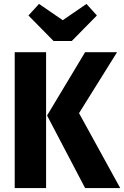

<svg xmlns="http://www.w3.org/2000/svg" viewBox="-20 -959 633 979"><path d="M215 0H55V-693H215ZM383 -382 593 0H414L220 -370L414 -693H577ZM474 -880 346 -750H253L125 -880L179 -939L300 -856L421 -939Z"/></svg>

Font: Fira Sans Condensed
Style: Bold
Weight: 700
Width: 3
Designer: bBox Type GmbH & Carrois Corporate GbR & Edenspiekermann AG
Foundry: bBox Type GmbH & Carrois Corporate GbR & Edenspiekermann AG
Version: Version 4.301